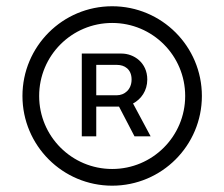

<svg xmlns="http://www.w3.org/2000/svg" viewBox="-20 -757 710 608"><path d="M335.2 -169C492.2 -169 619.3 -296.2 619.3 -453.1C619.3 -610.1 492.2 -737.2 335.2 -737.2C178.3 -737.2 51.1 -610.1 51.1 -453.1C51.1 -296.2 178.3 -169 335.2 -169ZM335.2 -221.9C207.4 -221.9 104 -325.3 104 -453.1C104 -581 207.4 -684.3 335.2 -684.3C463.1 -684.3 566.4 -581 566.4 -453.1C566.4 -325.3 463.1 -221.9 335.2 -221.9ZM239 -325.3H284.8V-419.4H356.9L405.9 -325.3H457L401.3 -429.3C426.8 -442.8 446.4 -469.5 446.4 -505.3C446.4 -558.6 404.1 -587.4 364.7 -587.4H239ZM284.8 -455.3V-551.5H350.9C373.6 -551.5 396.7 -538.4 396.7 -505.3C396.7 -473 373.9 -455.3 349.8 -455.3Z"/></svg>

Font: Karasuma Gothic
Style: Light
Weight: 300
Designer: Rasmus Andersson / Ryoko Nishizuka
Foundry: rsms
Version: Version 1.00